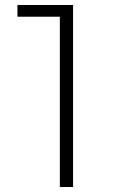

<svg xmlns="http://www.w3.org/2000/svg" viewBox="-20 -750 452 770"><path d="M220 -683H50V-730H273V0H220Z"/></svg>

Font: Sora-SIA ExtraLight
Style: Regular
Weight: 200
Designer: Jonathan Barnbrook, Julián Moncada
Foundry: Barnbrook Fonts
Version: Version 2.000